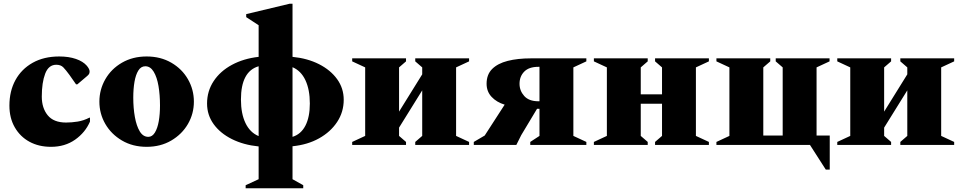

<svg xmlns="http://www.w3.org/2000/svg" viewBox="-20 -770 5109 1020"><path d="M251 10Q186 10 136.5 -17Q87 -44 58.5 -93.5Q30 -143 30 -209Q30 -286 62 -344.5Q94 -403 153.5 -436.5Q213 -470 295 -470Q345 -470 383 -457Q421 -444 441 -421Q456 -403 456 -391Q456 -384 454 -379Q452 -374 444 -367L391 -322H384L349 -372Q330 -398 316.5 -412Q303 -426 279 -426Q238 -426 220 -378.5Q202 -331 202 -257Q202 -196 233.5 -157.5Q265 -119 331 -119Q360 -119 392 -124Q424 -129 455 -145H458V-124Q433 -66 379 -28Q325 10 251 10Z M759 10Q685 10 628 -23.5Q571 -57 539.5 -111.5Q508 -166 508 -230Q508 -294 539.5 -349Q571 -404 628 -437Q685 -470 759 -470Q833 -470 890 -437Q947 -404 978.5 -349Q1010 -294 1010 -230Q1010 -166 978.5 -111.5Q947 -57 890 -23.5Q833 10 759 10ZM768 -43Q789 -43 803 -66Q817 -89 823.5 -126.5Q830 -164 830 -210Q830 -266 822 -313Q814 -360 796.5 -389Q779 -418 752 -418Q729 -418 715 -395.5Q701 -373 694.5 -335.5Q688 -298 688 -251Q688 -196 696.5 -148.5Q705 -101 722.5 -72Q740 -43 768 -43Z M1285 230V214L1354 182V8Q1274 0 1212 -31Q1150 -62 1115 -110.5Q1080 -159 1080 -220Q1080 -286 1115 -339Q1150 -392 1212 -425.5Q1274 -459 1354 -468V-636L1288 -679V-695L1518 -750H1534V-468Q1614 -460 1675 -429Q1736 -398 1771 -349.5Q1806 -301 1806 -240Q1806 -175 1771 -122Q1736 -69 1675 -35Q1614 -1 1534 7V182L1591 214V230ZM1260 -241Q1260 -167 1284 -116.5Q1308 -66 1354 -47V-418Q1260 -391 1260 -241ZM1626 -220Q1626 -294 1602.5 -344Q1579 -394 1534 -413V-43Q1579 -57 1602.5 -102.5Q1626 -148 1626 -220Z M1920 -412 1851 -444V-460H2137V-444L2100 -412V-177L2223 -375V-412L2186 -444V-460H2472V-444L2403 -412V-48L2472 -16V0H2186V-16L2223 -48V-290L2100 -92V-48L2137 -16V0H1851V-16L1920 -48Z M2797 0V-16L2846 -48V-192H2833L2749 -52L2723 0H2497V-16L2555 -50L2661 -214Q2618 -227 2591.5 -255.5Q2565 -284 2565 -325Q2565 -374 2594.5 -403.5Q2624 -433 2677 -446.5Q2730 -460 2801 -460H3095V-444L3026 -412V-48L3095 -16V0ZM2840 -232H2846V-415H2840Q2790 -415 2765 -389.5Q2740 -364 2740 -325Q2740 -288 2765 -260Q2790 -232 2840 -232Z M3204 -412 3135 -444V-460H3421V-444L3384 -412V-269H3497V-412L3460 -444V-460H3746V-444L3677 -412V-48L3746 -16V0H3460V-16L3497 -48V-219H3384V-48L3421 -16V0H3135V-16L3204 -48Z M3855 -48V-412L3786 -444V-460H4072V-444L4035 -412V-50H4138V-412L4101 -444V-460H4387V-444L4318 -412V-50H4388V131H4367L4283 0H3786V-16Z M4497 -412 4428 -444V-460H4714V-444L4677 -412V-177L4800 -375V-412L4763 -444V-460H5049V-444L4980 -412V-48L5049 -16V0H4763V-16L4800 -48V-290L4677 -92V-48L4714 -16V0H4428V-16L4497 -48Z"/></svg>

Font: Spectral ExtraBold
Style: Regular
Weight: 800
Designer: Jean-Baptiste Levee
Foundry: Production Type
Version: Version 2.001